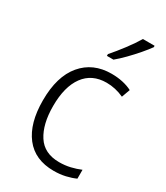

<svg xmlns="http://www.w3.org/2000/svg" viewBox="-193 -846 808 937"><g transform="rotate(30 211.0 -377.5)"><path d="M270 10Q164 10 108.5 -61.5Q53 -133 53 -262Q53 -397 114 -469.5Q175 -542 279 -542Q313 -542 342.5 -535.5Q372 -529 395 -517L378 -470Q330 -492 280 -492Q198 -492 154 -432Q110 -372 110 -263Q110 -161 149 -100.5Q188 -40 272 -40Q305 -40 334.5 -47Q364 -54 390 -65V-15Q366 -4 335.5 3Q305 10 270 10ZM392 -757Q377 -736 353 -708Q329 -680 302 -652.5Q275 -625 252 -606H215V-616Q244 -649 275 -690Q306 -731 326 -765H392Z"/></g></svg>

Font: Noto Sans Sinhala UI SemiCondensed Light
Style: Regular
Weight: 300
Width: 4
Designer: Jelle Bosma - Monotype Design Team
Foundry: Monotype Imaging Inc.
Version: Version 2.006; ttfautohint (v1.8.4.7-5d5b)